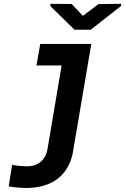

<svg xmlns="http://www.w3.org/2000/svg" viewBox="-20 -755 644 990"><path d="M187.5 -528.3H450.7L358.9 12.2Q352.1 63.5 331.8 101.6Q311.5 139.6 279.8 164.8Q248 189.9 205.8 202.1Q163.6 214.4 112.8 214.4Q90.8 213.9 68.8 211.9Q46.9 210 24.9 206.1L42.5 94.7Q60.1 98.6 78.4 100.3Q96.7 102.1 114.7 102.5Q159.7 103.5 188.5 80.3Q217.3 57.1 225.1 12.2L297.9 -417.5H168ZM407.2 -673.3 487.8 -733.9 604 -735.4V-724.1L447.8 -601.6H364.3L239.7 -723.6L240.2 -735.4L349.6 -734.4Z"/></svg>

Font: Roboto Mono
Style: Bold Italic
Weight: 700
Designer: Google
Version: Version 2.000985; 2015; ttfautohint (v1.3)